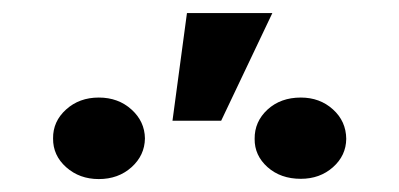

<svg xmlns="http://www.w3.org/2000/svg" viewBox="-20 -881 617 297"><path d="M246.8 -694.2 269.2 -860.8H401.3L322.1 -694.2ZM62.1 -666.9Q61.8 -693.2 82.2 -711.6Q102.6 -730.1 132.8 -730.1Q163 -730.1 183.4 -711.6Q203.8 -693.2 204.2 -666.9Q203.8 -640.6 183.4 -622.3Q163 -604 132.8 -604Q103 -604 82.4 -622.3Q61.8 -640.6 62.1 -666.9ZM373.9 -666.2Q373.6 -692.8 393.8 -711.5Q414.1 -730.1 445.3 -730.1Q474.8 -730.1 495 -711.8Q515.3 -693.5 515.6 -666.2Q515.3 -640.3 495 -622.3Q474.8 -604.4 445.3 -604.4Q414.1 -604.4 393.8 -622.5Q373.6 -640.6 373.9 -666.2Z"/></svg>

Font: Inter Zeller
Style: Bold
Weight: 700
Designer: Rasmus Andersson; Joe Bland
Foundry: zeller
Version: Version 3.015;git-dec3a8cb1